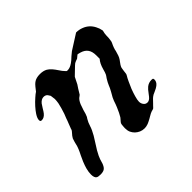

<svg xmlns="http://www.w3.org/2000/svg" viewBox="-108 -543 686 686"><g transform="rotate(-45 234.5 -200.5)"><path d="M23.4 -14.2Q23.4 -26.4 27.3 -41Q30.3 -52.2 36.1 -66.4Q40.5 -76.7 45.9 -87.9Q52.7 -101.1 56.2 -109.9Q58.6 -115.2 60.1 -120.6Q60.5 -122.6 61.5 -126Q62.5 -130.9 63.5 -134.3Q64.5 -138.2 65.4 -141.1Q66.9 -147 68.8 -151.4Q70.8 -155.3 74.2 -159.7Q75.7 -161.6 77.6 -163.6Q81.5 -168.5 85 -172.4Q86.9 -174.8 87.9 -178.2Q88.4 -179.7 88.4 -180.2Q88.9 -182.1 91.8 -189Q93.3 -192.9 95.7 -199.2Q98.1 -205.6 99.6 -209Q102.1 -216.3 103 -218.8Q106 -225.6 109.4 -234.9Q113.3 -246.6 116.2 -256.8Q119.1 -267.6 121.1 -276.4Q123 -288.1 123 -296.4L120.6 -314.5Q116.7 -321.3 114.7 -323.7Q109.4 -330.1 99.6 -330.1Q88.4 -330.1 78.6 -318.4Q74.7 -313 69.3 -304.2Q62.5 -292.5 58.1 -287.1Q48.3 -275.4 36.6 -275.4Q31.7 -275.4 30.3 -277.8Q29.3 -279.8 29.3 -283.2Q29.3 -292 38.1 -305.7Q44.4 -315.4 55.2 -327.6Q65.4 -338.9 77.1 -349.1Q87.4 -358.4 93.8 -362.3Q100.1 -371.1 105 -376.5Q111.3 -384.3 116.7 -388.2Q123 -393.1 130.9 -395Q138.2 -397 147.9 -397Q165 -397 176.3 -390.6Q184.1 -386.2 192.4 -376.5Q198.7 -369.1 204.1 -360.8Q212.4 -347.7 220.7 -339.4Q223.6 -336.4 224.1 -336.4H225.6H228Q236.8 -336.4 246.1 -341.3Q252.9 -344.7 262.2 -352.5Q267.6 -356.9 272.9 -362.3Q281.2 -369.6 287.1 -374L344.7 -410.6Q359.4 -410.6 372.6 -405.3Q384.3 -400.9 393.6 -392.6Q402.8 -384.3 408.7 -372.6Q414.6 -361.8 417 -348.6V-348.1Q417 -346.2 416 -342.8Q415 -337.9 414.6 -336.9Q414.1 -334.5 413.6 -327.1Q413.6 -322.3 413.1 -314Q412.6 -309.1 412.1 -305.7Q411.6 -297.4 407.7 -290.5Q406.7 -288.6 405.3 -285.6Q401.9 -277.8 399.4 -269Q398.9 -266.6 398.4 -263.7Q395.5 -252.4 393.1 -246.1Q390.6 -238.3 385.7 -231.4Q384.3 -229.5 382.8 -227.5Q377.9 -221.2 375.5 -217.3Q372.1 -211.9 370.6 -207.5Q370.1 -205.6 369.6 -202.1Q368.7 -197.8 368.2 -192.9Q367.7 -189 367.2 -184.6Q367.2 -181.6 366.7 -180.7Q366.7 -179.7 366.2 -178.2Q365.2 -175.3 363.3 -172.4Q359.9 -167.5 354 -154.8Q347.7 -141.6 342.3 -128.4Q336.4 -112.8 333 -100.6Q328.6 -85.4 328.6 -77.1Q328.6 -68.4 333 -62Q338.4 -53.2 348.6 -53.2Q357.9 -53.2 366.7 -64Q370.1 -67.9 373.5 -72.8Q382.8 -85.9 390.1 -91.8Q400.9 -100.6 415.5 -100.6Q418.9 -100.6 420.4 -100.1Q423.8 -99.6 423.8 -93.3Q423.8 -85.4 418 -78.1Q413.6 -72.8 404.8 -67.9Q398.9 -64.5 392.6 -62Q382.3 -58.1 376.5 -53.2Q374.5 -51.8 371.6 -48.8Q366.2 -43.9 359.4 -36.1Q357.4 -34.2 355.5 -32.2Q349.6 -25.4 348.1 -24.4Q346.7 -22.9 341.3 -21.5Q338.9 -21 335.9 -20Q330.1 -18.1 320.3 -12.2Q315.4 -9.3 311 -6.8Q300.3 -1 293.9 1.5Q284.7 4.9 275.4 4.9Q265.6 4.9 256.3 1Q247.6 -2.9 240.7 -9.3Q233.9 -16.1 230 -24.4Q226.1 -33.2 226.1 -45.4Q226.1 -49.8 226.6 -53.7Q227.1 -64.5 229 -68.4Q230 -70.3 233.4 -74.2Q233.9 -74.7 234.4 -75.2Q238.3 -79.6 240.2 -82Q241.7 -84 242.2 -84.5Q250 -97.2 258.8 -118.2Q263.2 -128.4 267.6 -142.1Q270 -148.4 272.9 -154.3Q275.4 -159.2 278.8 -164.6Q281.7 -169.4 283.7 -173.3Q287.6 -180.2 289.6 -184.6Q291 -189 293.5 -193.8Q295.4 -198.2 298.3 -204.1Q300.3 -207.5 301.3 -209.5Q303.7 -214.4 304.2 -214.4Q304.2 -215.3 306.2 -217.8Q307.1 -219.7 311 -224.6Q313.5 -227.5 316.9 -237.3Q318.8 -243.7 320.3 -249Q326.7 -272.5 337.9 -284.7V-301.8Q337.9 -321.3 329.8 -332.5Q321.8 -343.8 305.7 -348.6Q303.2 -349.6 298.3 -350.6Q293.9 -351.6 293.5 -351.6Q292.5 -351.6 289.1 -348.6Q289.1 -348.6 287.4 -347.2Q285.6 -345.7 285.6 -345.7Q282.2 -342.8 280.8 -341.8Q278.8 -340.8 272.5 -338.9Q267.1 -336.9 265.1 -335.4Q263.7 -334.5 258.8 -330.1Q252.9 -324.7 246.1 -317.9Q241.7 -313.5 235.4 -307.6Q231.4 -303.7 229.5 -301.8L223.1 -289.1Q221.7 -285.2 216.8 -276.4Q213.9 -272 208 -263.2Q205.6 -258.8 204.1 -256.8Q198.7 -248 198.2 -247.1Q198.2 -246.1 195.8 -243.7Q194.3 -242.7 191.4 -240.2Q189.5 -238.8 188 -237.8Q185.1 -235.4 181.6 -230.5Q178.2 -225.6 174.8 -217.8Q172.4 -211.9 169.4 -202.1Q168.5 -199.2 167.5 -196.8Q164.1 -184.6 163.1 -181.2Q160.6 -173.8 158.7 -169.9Q157.2 -168 154.8 -164.1Q147.9 -152.8 143.6 -138.7Q139.6 -125 128.4 -105.5Q120.6 -92.8 112.8 -80.6Q98.1 -58.6 90.3 -42Q84.5 -29.3 82 -19Q80.1 -11.2 77.1 -5.9Q73.2 2.4 66.9 6.3Q60.1 10.3 47.9 10.3Q36.1 10.3 31.2 7.3Q23.4 2.4 23.4 -14.2Z"/></g></svg>

Font: IM FELL English
Style: Italic
Weight: 400
Italic angle: -18°
Designer: Igino Marini
Foundry: Igino Marini
Version: 3.00